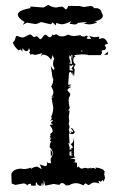

<svg xmlns="http://www.w3.org/2000/svg" viewBox="-20 -728 484 762"><path d="M26.4 0.5 24.9 -39.1Q35.6 -58.6 64.5 -58.6L72.3 -57.1Q88.4 -57.1 104 -63L102.1 -56.6Q110.8 -65.4 127.9 -66.9L145.5 -56.6Q141.6 -70.3 136.7 -75.7L158.2 -68.8Q167 -68.8 167 -78.1L165.5 -86.4Q167 -80.1 183.1 -80.1Q181.2 -83.5 181.2 -94.7Q181.2 -102.1 185.5 -105.5L189.9 -118.7Q189.9 -131.3 177.2 -144Q177.2 -158.7 183.1 -165.5L177.7 -171.4L183.1 -177.7Q182.6 -182.1 177.2 -184.6L181.2 -189.9L179.2 -194.8Q179.2 -197.3 184.1 -200.2Q189 -203.1 189 -208.5Q189 -217.3 177.7 -231Q178.7 -233.4 189.5 -233.9Q189 -236.3 185.8 -237.3Q182.6 -238.3 182.6 -241.2Q182.6 -243.7 190.4 -248.5L187.5 -252L178.2 -247.6Q185.1 -254.4 185.1 -260.3L183.1 -265.6Q191.4 -281.2 191.4 -301.3L184.6 -340.3L194.8 -344.2L184.1 -343.8Q191.9 -351.6 191.9 -361.8Q191.9 -371.6 183.1 -384.3Q191.4 -397 191.4 -416Q188.5 -416 187.5 -426.3Q186.5 -436.5 181.6 -465.8Q189 -452.1 194.3 -450.2L196.3 -458.5Q190.4 -464.8 190.4 -475.1Q190.4 -483.4 194.8 -494.6L189 -509.3L182.6 -489.7Q170.9 -511.2 148.4 -511.2L141.6 -503.4L147.5 -517.1L122.1 -510.3Q113.3 -510.3 106.9 -513.7L101.1 -509.3Q101.1 -518.1 95.2 -518.1L99.1 -526.4L95.2 -537.1Q91.8 -524.9 85 -524.9Q78.1 -524.9 68.8 -537.1V-521Q64.5 -531.7 60.1 -531.7L54.2 -527.8Q36.6 -542 30.8 -559.1Q39.1 -565.9 41 -575.7Q43 -585.4 45.9 -585.4Q49.8 -585.4 56.6 -582.3Q63.5 -579.1 69.3 -579.1Q74.7 -579.1 85.4 -585.2Q96.2 -591.3 99.6 -591.3Q102.5 -591.3 107.9 -585.9Q113.3 -580.6 115.7 -580.6L125 -584.5Q127.4 -584.5 132.8 -578.4Q138.2 -572.3 140.6 -572.3Q143.6 -572.3 149.7 -581.3Q155.8 -590.3 159.7 -590.3Q163.6 -590.3 168.7 -585.2Q173.8 -580.1 177.7 -580.1Q184.1 -580.1 189 -592.3Q189.9 -588.4 193.8 -588.4L203.6 -592.3Q213.9 -583.5 226.1 -583.5Q237.3 -583.5 250.5 -590.8Q262.2 -585 275.4 -585L299.8 -588.4Q299.8 -583 316.9 -583L321.8 -587.4L331.1 -581.1Q323.7 -580.1 323.7 -577.1Q323.7 -573.7 331.5 -573.7H342.3L333.5 -586.4Q345.7 -580.6 358.9 -580.6L373.5 -582.5V-573.2L386.2 -576.7Q400.4 -576.7 408.7 -553.7Q396 -552.7 396 -547.4L401.4 -538.1L397 -529.8Q383.3 -529.3 383.3 -524.9L385.3 -518.1L379.4 -509.3H329.6Q329.6 -512.2 303.2 -512.2L273.9 -509.3L279.8 -503.9Q271 -502 271 -489.7Q271 -477.1 279.8 -473.1Q272.9 -461.9 272.9 -458L276.4 -452.6L273.9 -422.9L268.1 -442.9V-427.7Q263.7 -442.4 259.8 -442.4Q253.4 -442.4 253.4 -432.1L250.5 -392.1H264.6L250.5 -384.8L264.2 -383.8Q247.6 -376 247.6 -370.1Q247.6 -367.7 253.2 -362.8Q258.8 -357.9 258.8 -353.5Q258.8 -348.6 255.6 -344Q252.4 -339.4 252.4 -329.1Q252.4 -317.4 256.8 -299.3L251 -289.6H256.3L252.9 -263.2L254.9 -248L252.4 -236.3L256.3 -225.1L253.4 -212.9L256.3 -201.2L260.7 -200.2L263.7 -202.1Q263.7 -204.1 256.3 -207.5L267.6 -204.1L270 -205.6Q270 -210 259.3 -220.7L268.1 -217.8L276.9 -203.6Q273.9 -195.8 265.6 -195.8L253.4 -198.7L256.3 -158.2L251 -161.1L256.3 -144V-134.3H265.1L259.3 -139.2L264.2 -138.7L269 -142.1Q269 -147.5 259.8 -156.7Q271 -157.7 273.9 -182.1V-107.9L279.8 -103.5L256.8 -98.6Q277.3 -98.6 278.8 -93.8Q278.8 -89.8 274.9 -84.5L285.6 -81.5V-63L291.5 -67.4Q298.8 -58.6 305.2 -58.6L317.4 -62L328.1 -59.6Q335 -59.6 341.3 -63L339.4 -58.1Q344.2 -61.5 348.6 -61.5Q354.5 -61.5 360.8 -56.6L358.9 -63Q377 -62 391.1 -53.7L392.6 -48.3H397Q394 -45.9 393.6 -35.6L397 -22.5L391.1 -6.8L388.2 -14.2L380.4 -6.8L371.6 -10.7L370.6 -9.8L375 0.5Q363.8 -3.9 355.5 -3.9Q347.2 -3.9 341.1 1.2Q335 6.3 330.1 6.3L320.8 0Q316.4 0 310.5 7.8Q294.9 -1 281.2 -1Q268.1 -1 253.9 7.3L241.2 7.8Q233.4 -1.5 226.6 -1.5Q220.2 -1.5 215.3 5.9L192.9 2L159.7 8.8L153.3 -14.2V10.3L149.4 -3.4L147 13.2L146 -3.9L143.6 9.3L136.2 8.8L127.9 3.4Q127.9 -3.9 124.5 -3.9Q121.6 -3.9 121.6 8.8H104Q104 2.9 99.6 1Q88.9 2.9 88.9 8.8Q83.5 0 72.3 0L41.5 5.9ZM304.7 -522.9 308.1 -525.4Q308.1 -527.3 299.8 -527.3ZM266.1 -492.7 267.6 -509.3H262.2ZM256.3 -449.2Q263.2 -447.8 267.1 -447.8L270.5 -448.7Q270.5 -450.7 263.2 -455.6Q271.5 -465.3 271.5 -471.7L260.7 -465.8L256.3 -470.7ZM177.7 -175.3V-181.2L180.7 -178.7ZM182.1 -105.5 180.7 -134.8Q188 -125 188 -118.7ZM260.7 -109.9 268.1 -111.3 259.3 -117.7 269 -120.1 259.3 -122.6 268.1 -125.5 256.3 -127 255.9 -111.8ZM256.3 -474.6 261.7 -476.1 266.6 -472.2 261.7 -502.9 256.3 -508.8 254.4 -500.5 259.3 -482.4 263.7 -479.5 256.3 -480.5ZM407.7 -511.2 393.1 -509.8 409.2 -523.4ZM171.4 -708.5Q189.5 -698.2 202.6 -698.2L223.1 -701.7Q227.1 -701.7 230 -700Q232.9 -698.2 234.9 -696.3Q236.8 -694.3 238.3 -692.6Q239.7 -690.9 241.2 -690.9Q246.1 -690.9 251 -704.6L296.4 -704.1L312.5 -700.2L339.4 -704.1Q350.1 -704.1 353 -695.3L359.9 -695.8Q379.9 -695.8 383.8 -676.8Q388.2 -670.9 388.2 -665.5Q388.2 -650.4 354.5 -642.6L366.7 -640.6Q351.6 -631.3 332.5 -631.3L312.5 -633.8L326.2 -641.1L288.6 -637.2Q286.6 -630.9 274.9 -630.9L255.9 -633.8L262.7 -643.6Q261.7 -643.6 257.8 -641.6Q253.9 -639.6 248.3 -637.5Q242.7 -635.3 236.8 -633.5Q231 -631.8 226.1 -631.8Q214.8 -631.8 204.1 -637.7L200.7 -627.4Q190.9 -638.7 187.5 -638.7Q186.5 -638.7 186.3 -637.7Q186 -636.7 185.5 -635.3Q185.1 -633.8 183.8 -632.8Q182.6 -631.8 179.7 -631.8L145.5 -640.1Q141.6 -640.1 138.9 -638.9Q136.2 -637.7 133.8 -636.5Q131.3 -635.3 127.9 -634Q124.5 -632.8 119.1 -632.8L86.9 -638.2L70.3 -629.4L77.6 -640.6Q50.8 -657.2 50.8 -669.9Q50.8 -687 101.1 -695.8L100.1 -702.1L152.8 -698.2Z"/></svg>

Font: Truetypewriter PolyglOTT
Style: Regular
Weight: 400
Designer: Sergey Beatoff a.k.a. Sam_T
Version: Version 3.76